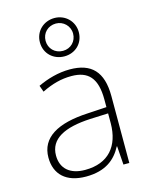

<svg xmlns="http://www.w3.org/2000/svg" viewBox="-122 -890 765 978"><g transform="rotate(-15 260.5 -401.0)"><path d="M261 -610C318 -610 363 -651 363 -711C363 -768 318 -812 261 -812C204 -812 158 -770 158 -711C158 -650 205 -610 261 -610ZM261 -639C218 -639 188 -671 188 -711C188 -752 219 -783 261 -783C300 -783 333 -752 333 -711C333 -671 303 -639 261 -639ZM269 -539C208 -539 150 -522 99 -498L111 -464C166 -491 214 -504 268 -504C356 -504 400 -459 400 -345V-305L300 -299C139 -291 48 -238 48 -133C48 -44 105 10 209 10C314 10 367 -37 399 -98H401L408 0H439V-353C439 -482 382 -539 269 -539ZM304 -268 400 -272V-219C399 -101 338 -24 213 -24C134 -24 88 -64 88 -133C88 -221 168 -261 304 -268Z"/></g></svg>

Font: Noto Sans Myanmar UI ExtraLight
Style: Regular
Weight: 200
Designer: Monotype Design Team
Foundry: Monotype Imaging Inc.
Version: Version 2.103